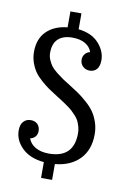

<svg xmlns="http://www.w3.org/2000/svg" viewBox="-87 -775 571 870"><g transform="rotate(10 199.0 -340.0)"><path d="M370.1 -193.8Q370.1 -122.1 328.9 -79.3Q287.6 -36.6 215.8 -29.8V43H165V-29.8Q99.6 -36.1 63.7 -71.5Q27.8 -106.9 27.8 -151.9Q27.8 -179.2 41 -193.1Q54.2 -207 74.2 -207Q94.2 -207 105.7 -195.1Q117.2 -183.1 117.2 -164.1Q117.2 -148.4 108.4 -138.2Q99.6 -127.9 85 -125Q94.2 -99.6 119.1 -85.7Q144 -71.8 180.2 -71.8Q294.9 -71.8 294.9 -185.1Q294.9 -200.2 291 -214.4Q287.1 -228.5 282 -239.5Q276.9 -250.5 265.9 -262.5Q254.9 -274.4 247.1 -281.7Q239.3 -289.1 223.4 -300.3Q207.5 -311.5 199 -316.9Q190.4 -322.3 171.9 -334Q146.5 -350.1 130.9 -360.8Q115.2 -371.6 94.7 -389.6Q74.2 -407.7 62.5 -424.6Q50.8 -441.4 42.5 -464.8Q34.2 -488.3 34.2 -514.2Q34.2 -574.7 69.6 -609.4Q105 -644 165 -649.9V-723.1H215.8V-649.9Q277.3 -643.1 309.6 -606.9Q341.8 -570.8 341.8 -529.8Q341.8 -502 329.6 -488Q317.4 -474.1 296.9 -474.1Q278.3 -474.1 265.6 -486.3Q252.9 -498.5 252.9 -517.1Q252.9 -531.7 261.5 -542.7Q270 -553.7 285.2 -557.1Q277.3 -580.6 254.4 -594.2Q231.4 -607.9 194.8 -607.9Q152.8 -607.9 129.9 -586.9Q106.9 -565.9 106.9 -522.9Q106.9 -505.9 113.8 -490Q120.6 -474.1 129.2 -462.9Q137.7 -451.7 156 -437.3Q174.3 -422.9 186 -415Q197.8 -407.2 222.2 -392.1Q248 -376 265.1 -364Q282.2 -352.1 304.2 -332.5Q326.2 -313 339.1 -294.2Q352.1 -275.4 361.1 -249.3Q370.1 -223.1 370.1 -193.8Z"/></g></svg>

Font: Margherita
Style: Regular
Weight: 400
Designer: James Puckett
Foundry: Dunwich Type Founders
Version: Version 1.008;hotconv 1.0.109;makeotfexe 2.5.65596